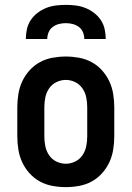

<svg xmlns="http://www.w3.org/2000/svg" viewBox="-20 -760 540 788"><path d="M250 8Q223 8 195.5 3Q168 -2 144 -15Q120 -28 101.5 -48.5Q83 -69 71.5 -93.5Q60 -118 55.5 -145.5Q51 -173 51 -200V-320Q51 -347 55.5 -374.5Q60 -402 71.5 -426.5Q83 -451 101.5 -471.5Q120 -492 144 -505Q168 -518 195.5 -523Q223 -528 250 -528Q277 -528 304.5 -523Q332 -518 356 -505Q380 -492 398.5 -471.5Q417 -451 428.5 -426.5Q440 -402 444.5 -374.5Q449 -347 449 -320V-200Q449 -173 444.5 -145.5Q440 -118 428.5 -93.5Q417 -69 398.5 -48.5Q380 -28 356 -15Q332 -2 304.5 3Q277 8 250 8ZM250 -88Q270 -88 288.5 -97Q307 -106 318.5 -123Q330 -140 334 -160Q338 -180 338 -200V-320Q338 -340 334 -360Q330 -380 318.5 -397Q307 -414 288.5 -423Q270 -432 250 -432Q230 -432 211.5 -423Q193 -414 181.5 -397Q170 -380 166 -360Q162 -340 162 -320V-200Q162 -180 166 -160Q170 -140 181.5 -123Q193 -106 211.5 -97Q230 -88 250 -88ZM86 -600Q86 -620 90.5 -640.5Q95 -661 106.5 -678Q118 -695 134.5 -707.5Q151 -720 170 -727.5Q189 -735 209.5 -737.5Q230 -740 250 -740Q270 -740 290.5 -737.5Q311 -735 330 -727.5Q349 -720 365.5 -707.5Q382 -695 393.5 -678Q405 -661 409.5 -640.5Q414 -620 414 -600H326Q326 -614 320.5 -627.5Q315 -641 303.5 -649.5Q292 -658 278 -661.5Q264 -665 250 -665Q236 -665 222 -661.5Q208 -658 196.5 -649.5Q185 -641 179.5 -627.5Q174 -614 174 -600Z"/></svg>

Font: Iosevka Custom
Style: Bold
Weight: 700
Monospace: yes
Designer: Belleve Invis
Foundry: Belleve Invis
Version: Version 30.3.3; ttfautohint (v1.8.3)